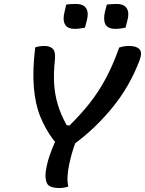

<svg xmlns="http://www.w3.org/2000/svg" viewBox="-20 -938 729 965"><path d="M323 0Q313 3 302.5 5Q292 7 280 7Q228 7 216.5 -16Q205 -39 210 -76Q216 -116 228 -152Q240 -188 257 -226Q252 -230 247 -237Q208 -289 182.5 -352Q157 -415 150 -500Q143 -585 157 -700Q178 -707 205 -707Q230 -707 245 -693Q260 -679 256 -637Q249 -573 252 -519Q255 -465 270 -414Q285 -363 315 -309L329 -307Q388 -365 433 -422.5Q478 -480 513.5 -547Q549 -614 579 -699Q591 -703 602 -705Q613 -707 629 -707Q666 -707 681 -690.5Q696 -674 682 -636Q633 -506 547.5 -400.5Q462 -295 358 -218Q348 -191 340.5 -164Q333 -137 327 -108Q321 -79 319.5 -52Q318 -25 323 0ZM313 -915Q325 -917 338.5 -917.5Q352 -918 363 -918Q400 -918 413.5 -895.5Q427 -873 416 -834L407 -799Q395 -797 383 -795Q371 -793 356 -793Q318 -793 306 -816.5Q294 -840 305 -881ZM517 -915Q541 -918 567 -918Q604 -918 617.5 -895.5Q631 -873 620 -834L611 -799Q599 -797 587 -795Q575 -793 560 -793Q521 -793 509.5 -816.5Q498 -840 508 -881Z"/></svg>

Font: Recursive Sn Csl St Med
Style: Italic
Weight: 500
Italic angle: -15°
Version: Version 1.079;hotconv 1.0.112;makeotfexe 2.5.65598; ttfautoh